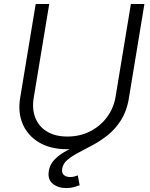

<svg xmlns="http://www.w3.org/2000/svg" viewBox="-20 -748 765 977"><path d="M320.3 11.2Q237.3 11.2 179.4 -22.9Q121.6 -57.1 95.9 -116.2Q70.3 -175.3 82.5 -249.5L161.6 -727.5H230.5L151.4 -249.5Q142.1 -191.9 160.2 -147.5Q178.2 -103 220 -78.1Q261.7 -53.2 322.8 -53.2Q386.2 -53.2 438 -79.3Q489.7 -105.5 523.9 -151.1Q558.1 -196.8 567.9 -254.4L646 -727.5H714.8L635.3 -245.1Q623 -170.4 578.9 -112.5Q534.7 -54.7 468 -21.7Q401.4 11.2 320.3 11.2ZM317.4 209Q275.9 209 248.5 187Q221.2 165 228.5 121.1Q233.9 89.8 254.9 66.9Q275.9 43.9 307.1 25.6Q338.4 7.3 375 -10.3Q411.6 -27.8 448.5 -48.1Q485.4 -68.4 517.8 -95.5Q550.3 -122.6 573.7 -159.4Q597.2 -196.3 605.5 -247.6L635.3 -245.6Q624.5 -182.6 596.9 -138.4Q569.3 -94.2 532.5 -64Q495.6 -33.7 456.3 -12.2Q417 9.3 382.1 27.3Q347.2 45.4 324 64.7Q300.8 84 296.4 110.4Q293 131.8 304.7 142.3Q316.4 152.8 337.9 152.8Q349.1 152.8 358.9 150.1Q368.7 147.5 376 144.5L385.3 194.8Q372.1 199.7 355.2 204.3Q338.4 209 317.4 209Z"/></svg>

Font: Inter 18pt Light
Style: Italic
Weight: 300
Italic angle: -9.3988°
Designer: Rasmus Andersson
Foundry: rsms
Version: Version 4.001;git-66647c0bb